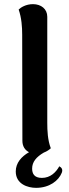

<svg xmlns="http://www.w3.org/2000/svg" viewBox="-20 -728 335 926"><path d="M266 74C250 103 223 130 182 130C144 130 135 108 135 85C135 53 155 29 191 8C207 2 219 -7 225 -13C210 -52 208 -97 208 -136V-647C208 -685 178 -708 139 -708C105 -708 80 -692 70 -682C84 -642 87 -598 87 -560L88 -49C88 -23 100 -4 120 6C83 27 56 58 56 99C56 160 114 178 154 178C219 178 263 143 278 105C284 89 277 80 266 74Z"/></svg>

Font: Arima Koshi ExtraBold
Style: Regular
Weight: 800
Designer: Joana Correia and Natanael Gama
Foundry: NDISCOVER
Version: Version 1.019;PS 001.019;hotconv 1.0.88;makeotf.lib2.5.64775